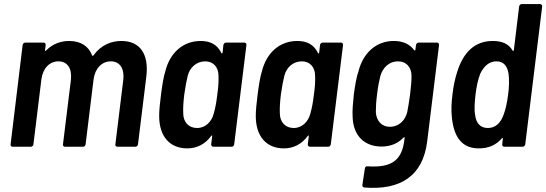

<svg xmlns="http://www.w3.org/2000/svg" viewBox="-20 -720 2680 942"><path d="M575 -519C529 -519 477 -501 440 -450C437 -445 434 -445 432 -448C415 -493 377 -519 319 -519C281 -519 239 -506 206 -472C203 -469 200 -470 201 -474L204 -499C205 -506 200 -511 194 -511H104C98 -511 92 -506 91 -499L32 -12C31 -5 35 0 42 0H131C138 0 143 -5 144 -12L183 -330C190 -385 223 -419 267 -419C310 -419 334 -385 328 -329L289 -12C288 -5 292 0 299 0H387C394 0 399 -5 400 -12L439 -330C446 -385 480 -419 524 -419C567 -419 591 -385 585 -329L546 -12C545 -5 549 0 556 0H644C651 0 656 -5 657 -12L698 -345C711 -454 668 -519 575 -519Z M1076 -499 1072 -462C1071 -457 1068 -456 1066 -460C1047 -500 1013 -519 965 -519C876 -519 813 -459 791 -370C782 -343 775 -296 770 -256C765 -218 760 -171 761 -147C762 -53 811 8 899 8C946 8 987 -13 1016 -53C1019 -57 1022 -56 1021 -51L1016 -12C1016 -5 1020 0 1027 0H1116C1123 0 1128 -5 1129 -12L1189 -499C1190 -506 1185 -511 1179 -511H1089C1083 -511 1077 -506 1076 -499ZM1029 -164C1019 -123 988 -92 947 -92C905 -92 879 -122 879 -164C878 -189 879 -213 884 -256C890 -298 895 -323 901 -348C911 -389 944 -419 987 -419C1028 -419 1052 -389 1052 -348C1053 -323 1052 -298 1046 -255C1041 -213 1036 -189 1029 -164Z M1550 -499 1546 -462C1545 -457 1542 -456 1540 -460C1521 -500 1487 -519 1439 -519C1350 -519 1287 -459 1265 -370C1256 -343 1249 -296 1244 -256C1239 -218 1234 -171 1235 -147C1236 -53 1285 8 1373 8C1420 8 1461 -13 1490 -53C1493 -57 1496 -56 1495 -51L1490 -12C1490 -5 1494 0 1501 0H1590C1597 0 1602 -5 1603 -12L1663 -499C1664 -506 1659 -511 1653 -511H1563C1557 -511 1551 -506 1550 -499ZM1503 -164C1493 -123 1462 -92 1421 -92C1379 -92 1353 -122 1353 -164C1352 -189 1353 -213 1358 -256C1364 -298 1369 -323 1375 -348C1385 -389 1418 -419 1461 -419C1502 -419 1526 -389 1526 -348C1527 -323 1526 -298 1520 -255C1515 -213 1510 -189 1503 -164Z M2021 -499 2018 -476C2018 -472 2015 -471 2012 -474C1990 -504 1956 -519 1912 -519C1826 -519 1762 -461 1739 -371C1729 -344 1721 -295 1716 -257C1712 -220 1708 -174 1710 -149C1712 -52 1770 -1 1852 -1C1896 -1 1932 -16 1960 -45C1963 -49 1966 -47 1965 -43L1964 -34C1952 65 1904 104 1784 96C1776 95 1771 99 1770 107L1758 187C1757 194 1760 199 1768 200C1943 214 2055 145 2076 -27L2134 -499C2135 -506 2130 -511 2124 -511H2034C2028 -511 2022 -506 2021 -499ZM1978 -170C1968 -129 1937 -98 1893 -98C1851 -98 1826 -129 1824 -170C1824 -193 1825 -220 1830 -257C1834 -293 1840 -322 1846 -347C1858 -389 1890 -419 1932 -419C1975 -419 1999 -389 1999 -347C1999 -322 1997 -299 1992 -257C1986 -215 1983 -195 1978 -170Z M2527 -688 2501 -474C2500 -470 2497 -468 2495 -472C2476 -505 2443 -519 2398 -519C2311 -519 2254 -466 2223 -367C2212 -333 2204 -295 2200 -257C2195 -218 2193 -182 2197 -144C2207 -45 2248 8 2329 8C2375 8 2413 -7 2442 -41C2445 -45 2448 -43 2447 -39L2444 -12C2443 -5 2448 0 2454 0H2544C2550 0 2556 -5 2557 -12L2640 -688C2641 -695 2636 -700 2629 -700H2540C2533 -700 2528 -695 2527 -688ZM2450 -155C2436 -117 2411 -92 2374 -92C2335 -92 2316 -117 2311 -156C2306 -184 2309 -219 2313 -256C2318 -296 2325 -331 2337 -360C2355 -396 2380 -419 2416 -419C2451 -419 2469 -396 2475 -359C2479 -330 2478 -294 2473 -256C2468 -218 2461 -183 2450 -155Z"/></svg>

Font: Barlow Semi Condensed SemiBold
Style: Italic
Weight: 600
Width: 4
Italic angle: -7°
Designer: Jeremy Tribby
Foundry: Tribby Type
Version: Version 1.422;hotconv 1.0.109;makeotfexe 2.5.65596